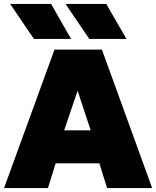

<svg xmlns="http://www.w3.org/2000/svg" viewBox="-22 -951 789 971"><path d="M-1.5 0 253.5 -700H493.5L747.5 0H519.5L480.5 -125H259.5L220.5 0ZM302.5 -292H436.5L370.5 -492ZM617.5 -754H429.5L309.5 -931H515.5ZM337.5 -754H149.5L29.5 -931H236.5Z"/></svg>

Font: Geologica Cursive Black
Style: Regular
Weight: 900
Designer: Sindre Bremnes, Frode Helland
Foundry: Monokrom Skriftforlag AS
Version: Version 1.010;gftools[0.9.28]